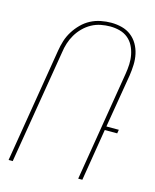

<svg xmlns="http://www.w3.org/2000/svg" viewBox="-112 -819 724 895"><g transform="rotate(15 250.0 -371.0)"><path d="M16 0 107 -552Q111 -577 118.5 -601Q126 -625 140 -647.5Q154 -670 173 -689Q192 -708 215 -720Q238 -732 263.5 -737Q289 -742 313 -742Q340 -742 365 -735.5Q390 -729 409.5 -714Q429 -699 441.5 -677.5Q454 -656 459.5 -631Q465 -606 464 -579Q463 -552 459 -526L416 -269H476L473 -251H413L372 0H352L439 -529Q443 -553 444 -576.5Q445 -600 440.5 -622.5Q436 -645 426 -664.5Q416 -684 399 -698Q382 -712 359.5 -718Q337 -724 313 -724Q291 -724 268 -719.5Q245 -715 224 -703.5Q203 -692 185.5 -674.5Q168 -657 156 -636.5Q144 -616 137 -594Q130 -572 127 -549L36 0Z"/></g></svg>

Font: Iosevka Term Curly Th Obl
Style: Regular
Weight: 100
Italic angle: -9°
Designer: Belleve Invis
Foundry: Belleve Invis
Version: Version 32.3.0